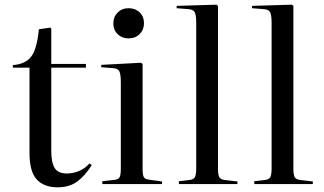

<svg xmlns="http://www.w3.org/2000/svg" viewBox="-20 -786 1385 820"><path d="M226 14Q168 14 137 -19.5Q106 -53 106 -133V-497H35V-508Q89 -512 113.5 -544.5Q138 -577 146 -661L194 -668L199 -664V-513H347V-497H199V-140Q199 -92 213.5 -68.5Q228 -45 266 -45Q291 -45 317 -55.5Q343 -66 362 -88L372 -81Q343 -35 309.5 -10.5Q276 14 226 14Z M529 -622Q501 -622 482.5 -640Q464 -658 464 -686Q464 -714 482.5 -732.5Q501 -751 529 -751Q558 -751 576.5 -733Q595 -715 595 -687Q595 -659 576.5 -640.5Q558 -622 529 -622ZM417 0V-12L470 -18Q487 -20 491.5 -30.5Q496 -41 496 -66V-433Q496 -468 490 -481Q484 -494 462 -495L412 -499L413 -509L582 -518L589 -513V-62Q589 -39 594 -30Q599 -21 614 -19L672 -11V0Z M744 0V-12L787 -17Q807 -19 812.5 -29.5Q818 -40 818 -68V-688Q818 -722 811.5 -734Q805 -746 784 -747L734 -751L735 -761L904 -766L911 -761V-64Q911 -40 916.5 -29.5Q922 -19 943 -17L994 -11V0Z M1066 0V-12L1109 -17Q1129 -19 1134.5 -29.5Q1140 -40 1140 -68V-688Q1140 -722 1133.5 -734Q1127 -746 1106 -747L1056 -751L1057 -761L1226 -766L1233 -761V-64Q1233 -40 1238.5 -29.5Q1244 -19 1265 -17L1316 -11V0Z"/></svg>

Font: Literata 72pt
Style: Regular
Weight: 400
Designer: Latin by Veronika Burian and Jose Scaglione. Greek by Irene Vlachou. Cyrillic by Vera Evstafieva.
Foundry: TypeTogether
Version: Version 3.002